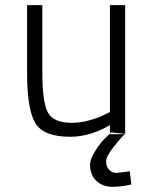

<svg xmlns="http://www.w3.org/2000/svg" viewBox="-20 -520 598 744"><path d="M406 -500H465V0H464L465 -1L411 -7L406 -2V-35Q328 10 252 10Q150 10 117.5 -42Q85 -94 85 -239V-500H144V-241Q144 -124 165.5 -84Q187 -44 259 -44Q292 -44 329 -54.5Q366 -65 386 -76L406 -86ZM483 144 489 195Q448 204 416 204Q378 204 353.5 181Q329 158 329 119Q329 98 346 70Q363 42 378 25.5Q393 9 406 -2V0H464Q453 8 422 47Q391 86 391 106Q391 125 402.5 137.5Q414 150 432 150Z"/></svg>

Font: TitilliumText22L Lt
Style: Thin
Weight: 300
Designer: Campivisivi
Foundry: Campivisivi
Version: 1.000